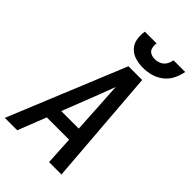

<svg xmlns="http://www.w3.org/2000/svg" viewBox="-285 -1044 1139 1139"><g transform="rotate(45 285.0 -474.5)"><path d="M-6 0H98L168 -178H355L365 0H469L411 -735H296ZM202 -265 290 -490Q300 -516 310 -542.5Q320 -569 330 -595Q331 -569 332.5 -542.5Q334 -516 336 -490L349 -265ZM362 -789Q395 -789 429 -798Q463 -807 492 -829.5Q521 -852 536.5 -884Q552 -916 558 -949H460Q457 -929 446 -910.5Q435 -892 415.5 -883.5Q396 -875 377 -875Q357 -875 340.5 -883.5Q324 -892 319.5 -911Q315 -930 318 -949H220Q214 -916 219.5 -884Q225 -852 246.5 -829.5Q268 -807 299 -798Q330 -789 362 -789Z"/></g></svg>

Font: Iosevka Sparkle Medium
Style: Italic
Weight: 500
Italic angle: -9°
Designer: Belleve Invis
Foundry: Belleve Invis
Version: Version 4.5.0; ttfautohint (v1.8.3)